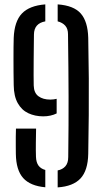

<svg xmlns="http://www.w3.org/2000/svg" viewBox="-20 -826 462 854"><path d="M41 -447.5Q40.5 -474.5 40.2 -504.5Q40 -534.5 40 -563.5Q40 -592.5 40.2 -617.2Q40.5 -642 41 -657.5Q44 -731 77.5 -766Q111 -801 181.5 -806.5V-731Q131.5 -722 131 -672.5Q131 -660.5 130.5 -629.8Q130 -599 129.8 -562Q129.5 -525 129.5 -492.8Q129.5 -460.5 130 -445.5Q131 -412.5 151.2 -397.8Q171.5 -383 204 -383Q212 -383 219 -384Q226 -385 232 -386.5V-321.5Q219 -315 204 -311.8Q189 -308.5 172.5 -308.5Q135.5 -308.5 105.8 -322.5Q76 -336.5 58.8 -367.5Q41.5 -398.5 41 -447.5ZM50.5 -141.5Q50.5 -154 50.2 -174.8Q50 -195.5 50.2 -217.2Q50.5 -239 51 -254H140.5Q140 -224 139.5 -190.8Q139 -157.5 140 -128.5Q141 -103.5 151.2 -89.5Q161.5 -75.5 181.5 -70V7Q114.5 1 83 -34.2Q51.5 -69.5 50.5 -141.5ZM236.5 7.5V-68Q258 -72 270.8 -86.5Q283.5 -101 283.5 -127.5Q284.5 -202.5 284.8 -267.5Q285 -332.5 285 -395.8Q285 -459 284.2 -526.5Q283.5 -594 282.5 -673.5Q282.5 -698 270.2 -711.8Q258 -725.5 236.5 -731V-806.5Q308 -801.5 339.2 -766Q370.5 -730.5 372.5 -657.5Q374.5 -559.5 375 -477.2Q375.5 -395 374.8 -314.5Q374 -234 372.5 -141.5Q371 -67.5 338 -32.2Q305 3 236.5 7.5Z"/></svg>

Font: Big Shoulders Stencil Text Thin Medium
Style: Regular
Weight: 500
Version: Version 2.001